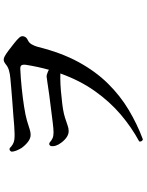

<svg xmlns="http://www.w3.org/2000/svg" viewBox="103 -868 794 1040"><g transform="rotate(-90 500.0 -348.0)"><path d="M265 29Q258 27 255 21Q252 15 254 9Q330 -32 399.5 -91Q469 -150 526.5 -231Q584 -312 622 -418Q596 -419 563.5 -417.5Q531 -416 489 -411Q420 -405 383 -393Q357 -385 341 -379Q325 -373 310 -373Q278 -373 248 -412Q224 -443 229 -470Q236 -483 248 -476Q260 -465 272 -460Q284 -455 302.5 -455Q321 -455 353 -459Q383 -463 424.5 -468Q466 -473 507.5 -478.5Q549 -484 579 -489Q582 -489 587 -490Q596 -492 604.5 -492.5Q613 -493 622 -489Q628 -487 633 -485Q638 -483 642 -480Q659 -541 669 -605Q671 -622 666 -629Q661 -636 644 -635Q599 -633 544.5 -627.5Q490 -622 442 -614.5Q394 -607 367 -599Q339 -591 322 -585Q305 -579 290 -579Q270 -579 251 -594Q232 -609 218 -629Q210 -642 204 -657Q198 -672 199 -684Q206 -697 218 -692Q238 -671 262.5 -667.5Q287 -664 338 -668Q358 -670 392.5 -672.5Q427 -675 466.5 -678Q506 -681 541 -684Q576 -687 597 -689Q620 -691 639 -696.5Q658 -702 672 -714Q686 -725 696 -725Q706 -725 716 -719Q729 -712 748 -697.5Q767 -683 786 -668Q805 -653 815 -642Q827 -630 823 -616Q819 -602 804 -595Q788 -588 779.5 -573Q771 -558 766 -540Q735 -414 684.5 -321Q634 -228 568 -161Q502 -94 425 -48Q348 -2 265 29Z"/></g></svg>

Font: Zen Old Mincho
Style: Bold
Weight: 700
Designer: Yoshimichi Ohira
Foundry: Positype
Version: Version 1.500